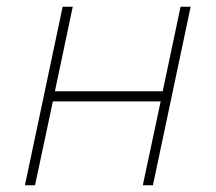

<svg xmlns="http://www.w3.org/2000/svg" viewBox="-20 -550 640 570"><path d="M54 0 166 -530H196L143 -279H463L516 -530H546L434 0H404L457 -249H137L84 0Z"/></svg>

Font: Geist Mono Thin
Style: Italic
Weight: 100
Italic angle: -12°
Monospace: yes
Designer: Basement.studio, Andrés Briganti, Mateo Zaragoza
Foundry: Basement.studio, Vercel, Andrés Briganti, Guido Ferreyra, Mateo Zaragoza
Version: Version 1.500; ttfautohint (v1.8.4.7-5d5b)